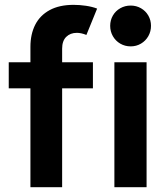

<svg xmlns="http://www.w3.org/2000/svg" viewBox="-20 -784 691 804"><path d="M16.6 -523.4H107.4V-587.9Q107.4 -640.6 127.4 -680.2Q147.5 -719.7 188 -741.7Q228.5 -763.7 288.1 -763.7Q313.5 -763.7 339.8 -759.8Q366.2 -755.9 386.7 -748L341.8 -637.7Q319.8 -646.5 301.8 -646.5Q274.4 -646.5 257.3 -629.6Q240.2 -612.8 240.2 -580.1V-523.4H369.1V-414.1H240.2V0H107.4V-414.1H16.6ZM459 -523.4H593.8V0H459ZM441.4 -675.8Q441.4 -699.2 452.6 -718.8Q463.9 -738.3 483.6 -749.5Q503.4 -760.7 527.3 -760.7Q550.8 -760.7 570.3 -749.5Q589.8 -738.3 601.1 -718.8Q612.3 -699.2 612.3 -675.8Q612.3 -652.3 601.1 -632.6Q589.8 -612.8 570.3 -601.3Q550.8 -589.8 527.3 -589.8Q503.4 -589.8 483.6 -601.3Q463.9 -612.8 452.6 -632.6Q441.4 -652.3 441.4 -675.8Z"/></svg>

Font: Reddit Sans Fudge
Style: Bold
Weight: 700
Designer: Stephen Hutchings
Foundry: Reddit
Version: Version 1.013